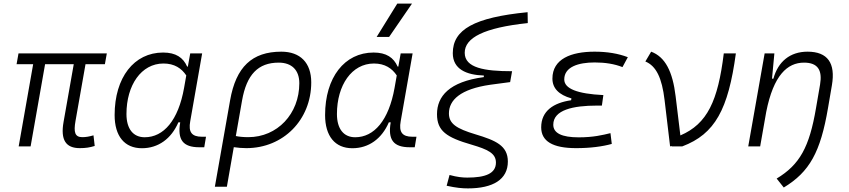

<svg xmlns="http://www.w3.org/2000/svg" viewBox="-20 -815 4728 1069"><path d="M424.3 9.8C456.5 9.8 479.5 6.3 507.3 -2.4L500.5 -61.5C477.5 -54.7 458 -51.3 438.5 -51.3C397 -51.3 389.2 -78.6 400.4 -141.6L456.1 -457.5H564L574.7 -517.6H83L72.3 -457.5H164.6L84 0H150.4L231 -457.5H390.6L334 -136.7C315.9 -35.2 346.7 9.8 424.3 9.8Z M1025.9 -444.3H1022C1000 -494.1 959.5 -522.5 888.2 -522.5C726.1 -522.5 618.2 -383.3 618.2 -174.3C618.2 -57.1 673.3 10.3 770 10.3C860.8 10.3 933.6 -42 973.1 -133.8H983.4C966.8 -36.6 998.5 4.9 1089.8 4.9H1117.2L1127 -53.7H1104C1046.9 -53.7 1028.3 -80.1 1039.1 -139.6L1105.5 -517.6H1039.1ZM890.1 -461.4C951.2 -461.4 990.7 -434.6 1017.1 -395L1004.9 -325.7C972.7 -144.5 891.1 -50.8 785.6 -50.8C721.7 -50.8 684.1 -97.2 684.1 -180.2C684.1 -340.8 766.6 -461.4 890.1 -461.4Z M1546.4 -527.3C1383.3 -527.3 1293.9 -442.4 1261.2 -256.8L1176.3 224.6H1243.2L1281.7 4.4C1305.2 7.8 1328.1 9.8 1351.6 9.8C1557.6 9.8 1712.9 -147.9 1712.9 -356.4C1712.9 -465.3 1651.9 -527.3 1546.4 -527.3ZM1293 -57.6 1327.6 -254.9C1353 -399.9 1417 -466.3 1531.7 -466.3C1604.5 -466.3 1646.5 -424.8 1646.5 -351.6C1646.5 -180.7 1523.9 -51.3 1362.3 -51.3C1335.4 -51.3 1310.5 -53.7 1293 -57.6Z M2197.8 -444.3H2193.8C2171.9 -494.1 2131.3 -522.5 2060.1 -522.5C1897.9 -522.5 1790 -383.3 1790 -174.3C1790 -57.1 1845.2 10.3 1941.9 10.3C2032.7 10.3 2105.5 -42 2145 -133.8H2155.3C2138.7 -36.6 2170.4 4.9 2261.7 4.9H2289.1L2298.8 -53.7H2275.9C2218.8 -53.7 2200.2 -80.1 2210.9 -139.6L2277.3 -517.6H2210.9ZM2062 -461.4C2123 -461.4 2162.6 -434.6 2189 -395L2176.8 -325.7C2144.5 -144.5 2063 -50.8 1957.5 -50.8C1893.6 -50.8 1856 -97.2 1856 -180.2C1856 -340.8 1938.5 -461.4 2062 -461.4ZM2077.1 -609.4H2146.5L2273.9 -794.9H2191.9Z M2585.4 233.9C2725.1 233.9 2807.6 184.1 2807.6 84.5C2807.6 -4.4 2739.7 -33.2 2627.9 -66.9C2520.5 -99.1 2479.5 -126.5 2479.5 -183.6C2479.5 -257.3 2542.5 -319.3 2710.9 -343.3L2820.3 -357.9L2831.1 -418.5C2678.2 -418.5 2567.4 -436.5 2567.4 -521C2567.4 -605 2674.8 -660.6 2918.5 -686.5L2917.5 -747.1C2619.6 -717.8 2501 -650.4 2501 -519C2501 -429.7 2577.1 -397.5 2673.8 -394.5V-385.7C2481 -359.9 2413.1 -278.8 2413.1 -179.2C2413.1 -85.9 2465.8 -49.8 2606.4 -9.3C2695.3 17.1 2741.2 38.1 2741.2 90.3C2741.2 151.4 2682.1 173.8 2582 173.8C2554.2 173.8 2525.9 170.9 2482.9 159.2L2466.8 219.2C2520 231 2553.7 233.9 2585.4 233.9Z M3188 9.8C3266.1 9.8 3333.5 1 3386.2 -13.7L3378.9 -73.7C3335 -63 3283.2 -50.3 3202.1 -50.3C3107.9 -50.3 3060.5 -73.7 3060.5 -120.6C3060.5 -203.1 3170.9 -227.1 3303.7 -227.1H3331.1L3339.4 -285.6C3194.3 -292.5 3121.6 -321.3 3121.6 -372.6C3121.6 -442.9 3200.7 -467.3 3291 -467.3C3349.6 -467.3 3400.9 -459 3445.8 -441.4L3475.6 -496.6C3421.9 -517.1 3360.8 -527.3 3290.5 -527.3C3160.2 -527.3 3055.7 -487.3 3055.7 -377.4C3055.7 -324.2 3090.8 -287.1 3161.6 -267.1L3159.7 -256.8C3062 -242.7 2993.2 -197.3 2993.2 -106C2993.2 -28.3 3057.6 9.8 3188 9.8Z M3710.9 0 3720.2 -2 3718.8 0H3778.8C3961.4 -68.8 4034.7 -206.5 4077.1 -517.6H4009.8C3977.5 -253.4 3918 -125 3768.1 -61L3741.7 -278.8C3725.1 -417.5 3683.6 -498 3605.5 -527.3L3573.2 -472.7C3633.3 -447.8 3665.5 -381.8 3680.2 -257.8Z M4146 0H4212.4L4246.1 -191.9C4286.6 -396.5 4363.8 -466.3 4456.5 -466.3C4532.7 -466.3 4559.6 -425.3 4545.9 -344.2L4523.4 -213.9C4486.3 4.9 4432.6 101.6 4304.2 179.2L4343.8 229C4487.3 142.1 4548.3 32.7 4590.3 -214.8L4611.8 -340.3C4632.8 -463.4 4588.4 -527.3 4476.1 -527.3C4379.4 -527.3 4312 -472.7 4286.1 -377H4278.3L4291.5 -517.6H4237.3Z"/></svg>

Font: Cascadia Mono PL Light
Style: Italic
Weight: 300
Italic angle: -10°
Monospace: yes
Designer: Aaron Bell
Foundry: Saja Typeworks
Version: Version 2404.023